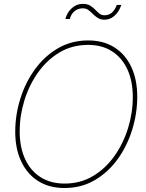

<svg xmlns="http://www.w3.org/2000/svg" viewBox="-20 -942 738 972"><path d="M306.2 9.8Q228.5 9.8 172.9 -25.6Q117.2 -61 87.2 -125.2Q57.1 -189.5 57.1 -275.4Q57.1 -359.9 82.8 -441.9Q108.4 -523.9 156.5 -590.6Q204.6 -657.2 272.9 -697.3Q341.3 -737.3 426.8 -737.3Q503.9 -737.3 559.6 -701.9Q615.2 -666.5 645 -602.5Q674.8 -538.6 674.8 -452.1Q674.8 -368.2 649.4 -285.9Q624 -203.6 576.2 -137Q528.3 -70.3 460.2 -30.3Q392.1 9.8 306.2 9.8ZM307.1 -12.7Q387.2 -12.7 450.9 -50.8Q514.6 -88.9 559.6 -152.6Q604.5 -216.3 628.4 -293.7Q652.3 -371.1 652.3 -450.2Q652.3 -530.8 625.2 -590.1Q598.1 -649.4 547.4 -682.1Q496.6 -714.8 426.3 -714.8Q345.7 -714.8 281.7 -676.8Q217.8 -638.7 172.6 -575Q127.4 -511.2 103.5 -433.6Q79.6 -356 79.6 -276.9Q79.6 -197.3 106.7 -137.7Q133.8 -78.1 184.8 -45.4Q235.8 -12.7 307.1 -12.7ZM509.3 -842.3Q488.8 -842.3 475.1 -851.1Q461.4 -859.9 450.4 -871.1Q439.5 -882.3 427.7 -891.1Q416 -899.9 398.9 -899.9Q375 -899.9 357.4 -885.5Q339.8 -871.1 333.5 -845.7H311Q319.3 -878.9 343.5 -900.6Q367.7 -922.4 398.9 -922.4Q421.9 -922.4 436.3 -913.6Q450.7 -904.8 461.4 -893.6Q472.2 -882.3 482.9 -873.5Q493.7 -864.7 508.8 -864.7Q529.8 -864.7 545.2 -877Q560.5 -889.2 571.3 -917H594.2Q582.5 -882.3 559.8 -862.3Q537.1 -842.3 509.3 -842.3Z"/></svg>

Font: Inter 28pt Thin
Style: Italic
Weight: 250
Italic angle: -9.3988°
Designer: Rasmus Andersson
Foundry: rsms
Version: Version 4.001;git-66647c0bb